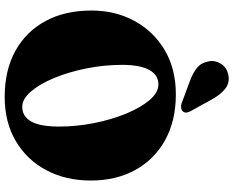

<svg xmlns="http://www.w3.org/2000/svg" viewBox="-108 -872 997 820"><g transform="rotate(90 390.0 -462.5)"><path d="M383.5 -715.5Q496.5 -715.5 579.2 -669.5Q662 -623.5 706.8 -541.8Q751.5 -460 751.5 -352.5Q751.5 -245.5 707.5 -162.5Q663.5 -79.5 583.2 -32Q503 15.5 394 15.5Q280 15.5 197.2 -30.5Q114.5 -76.5 70 -159.5Q25.5 -242.5 25.5 -354.5Q25.5 -457 69.8 -538.5Q114 -620 194.2 -667.8Q274.5 -715.5 383.5 -715.5ZM521 -216Q521 -292 506 -367.2Q491 -442.5 465.2 -504.5Q439.5 -566.5 407.5 -603.8Q375.5 -641 341 -641Q300.5 -641 279 -601.5Q257.5 -562 257.5 -486.5Q257.5 -409 272.8 -333.2Q288 -257.5 313.8 -195.5Q339.5 -133.5 371.5 -96.5Q403.5 -59.5 437 -59.5Q477.5 -59.5 499.2 -97.5Q521 -135.5 521 -216ZM404.5 -870.5 453 -782.5Q458.5 -773 460.8 -763.8Q463 -754.5 457 -746.5Q451 -739 440 -738Q429 -737 419.5 -741L328 -775Q291 -788.5 269.5 -806.5Q248 -824.5 242.5 -856Q237 -882 252.5 -907.5Q268 -933 299.5 -939.5Q334 -946.5 359 -926.8Q384 -907 404.5 -870.5Z"/></g></svg>

Font: Fraunces 72pt Soft Black
Style: Regular
Weight: 900
Version: Version 1.000;[b76b70a41]